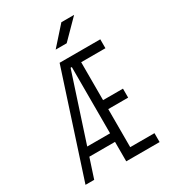

<svg xmlns="http://www.w3.org/2000/svg" viewBox="-212 -1008 1009 1122"><g transform="rotate(-30 293.0 -447.0)"><path d="M28.8 0H87.4L130.4 -131.3H303.7V0H528.8V-60.1H365.2V-316.9H499.5V-377.4H365.2V-633.3H528.8V-693.4H254.4ZM149.4 -189 295.4 -636.2H303.7V-189ZM272.9 -771.5H347.2L467.8 -893.6H381.8Z"/></g></svg>

Font: Cascadia Code Light
Style: Regular
Weight: 300
Monospace: yes
Designer: Aaron Bell
Foundry: Saja Typeworks
Version: Version 2404.023